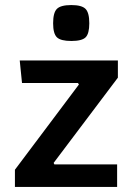

<svg xmlns="http://www.w3.org/2000/svg" viewBox="-20 -739 526 759"><path d="M292 -405 288 -411H67L58 -500H446V-432L192 -95L195 -89H443V0H39V-68ZM262 -577Q220 -577 205 -591.5Q190 -606 190 -647Q190 -689 205 -704Q220 -719 262 -719Q303 -719 318 -704Q333 -689 333 -647Q333 -606 318.5 -591.5Q304 -577 262 -577Z"/></svg>

Font: Changa Medium
Style: Regular
Weight: 500
Designer: Eduardo Rodriguez Tunni
Foundry: Eduardo Rodriguez Tunni
Version: Version 3.003